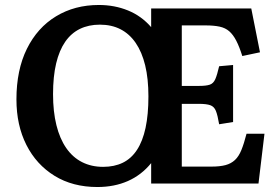

<svg xmlns="http://www.w3.org/2000/svg" viewBox="-20 -737 1125 771"><path d="M371 14Q272 14 199 -31Q126 -76 86 -155Q46 -234 46 -338Q46 -456 88 -541Q130 -626 205 -671.5Q280 -717 377 -717Q440 -717 494 -695Q548 -673 587 -628V-703H989L1024 -527L953 -512Q941 -550 928.5 -574Q916 -598 900.5 -611.5Q885 -625 862 -630Q839 -635 805 -635H710V-392H779Q808 -392 822.5 -397Q837 -402 844.5 -419Q852 -436 860 -471L916 -476V-247L860 -238Q854 -274 847 -291.5Q840 -309 824.5 -314.5Q809 -320 779 -320H710V-68H829Q863 -68 885.5 -74Q908 -80 923.5 -94.5Q939 -109 949.5 -135Q960 -161 970 -200H1042L1018 0H587V-82Q548 -34 493.5 -10Q439 14 371 14ZM394 -67Q439 -67 473 -83.5Q507 -100 530 -135Q553 -170 564.5 -223.5Q576 -277 576 -350Q576 -421 563 -474.5Q550 -528 525 -564.5Q500 -601 464 -619.5Q428 -638 381 -638Q336 -638 301 -621Q266 -604 242 -569.5Q218 -535 205.5 -482.5Q193 -430 193 -359Q193 -289 206.5 -234.5Q220 -180 246 -142.5Q272 -105 309.5 -86Q347 -67 394 -67Z"/></svg>

Font: Literata 18pt SemiBold
Style: Regular
Weight: 600
Designer: Latin by Veronika Burian and Jose Scaglione. Greek by Irene Vlachou. Cyrillic by Vera Evstafieva.
Foundry: TypeTogether
Version: Version 3.103;gftools[0.9.29]